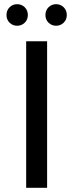

<svg xmlns="http://www.w3.org/2000/svg" viewBox="-20 -897 350 917"><path d="M105 0V-700H205V0ZM248 -774Q227 -774 212 -788.5Q197 -803 197 -825Q197 -848 212 -862.5Q227 -877 248 -877Q269 -877 284 -862.5Q299 -848 299 -825Q299 -803 284 -788.5Q269 -774 248 -774ZM62 -774Q41 -774 26 -788.5Q11 -803 11 -825Q11 -848 26 -862.5Q41 -877 62 -877Q83 -877 98 -862.5Q113 -848 113 -825Q113 -803 98 -788.5Q83 -774 62 -774Z"/></svg>

Font: Montserrat Thin Medium
Style: Regular
Weight: 500
Version: Version 9.000